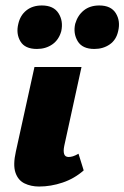

<svg xmlns="http://www.w3.org/2000/svg" viewBox="-20 -672 455 702"><path d="M123 10Q93 10 69.5 -1.5Q46 -13 36.5 -41Q27 -69 38 -118L106 -427H278L215 -139Q211 -120 214.5 -109Q218 -98 231 -98Q238 -98 246.5 -100.5Q255 -103 267 -110L286 -49Q252 -19 209 -4.5Q166 10 123 10ZM115 -493Q71 -493 54.5 -521Q38 -549 47 -585Q54 -616 76.5 -634Q99 -652 133 -652Q176 -652 194 -623.5Q212 -595 204 -558Q195 -526 171 -509.5Q147 -493 115 -493ZM325 -493Q281 -493 264 -521.5Q247 -550 255 -585Q264 -616 286.5 -634Q309 -652 343 -652Q386 -652 403.5 -623.5Q421 -595 412 -558Q405 -526 381 -509.5Q357 -493 325 -493Z"/></svg>

Font: Ysabeau Black
Style: Italic
Weight: 900
Italic angle: -12°
Version: Version 2.000;gftools[0.9.27.dev2+g8671c4b]